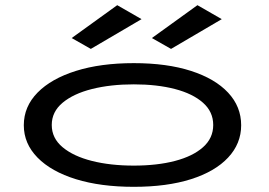

<svg xmlns="http://www.w3.org/2000/svg" viewBox="-20 -714 1040 742"><path d="M497 8Q369 8 273.5 -21.5Q178 -51 125 -105Q72 -159 72 -230Q72 -302 125 -356Q178 -410 273.5 -440Q369 -470 497 -470Q625 -470 718 -440Q811 -410 861.5 -356Q912 -302 912 -230Q912 -159 861.5 -105Q811 -51 718 -21.5Q625 8 497 8ZM497 -74Q587 -74 656 -92Q725 -110 764.5 -145Q804 -180 804 -231Q804 -282 764.5 -317Q725 -352 656 -370Q587 -388 497 -388Q407 -388 335.5 -370Q264 -352 222 -317Q180 -282 180 -231Q180 -180 222 -145Q264 -110 335.5 -92Q407 -74 497 -74ZM641 -525 567 -567 743 -694 837 -640ZM331 -525 257 -567 433 -694 527 -640Z"/></svg>

Font: Inconsolata UltraExpanded Medium
Style: Regular
Weight: 500
Width: 9
Monospace: yes
Designer: Raph Levien, Cyreal, Brenton Simpson
Foundry: Raph Levien, Cyreal, Google
Version: Version 3.001; ttfautohint (v1.8.2.53-6de2)